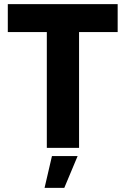

<svg xmlns="http://www.w3.org/2000/svg" viewBox="-20 -720 612 935"><path d="M208 0H365V-564H553V-700H18V-564H208ZM197 195H293L358 40H233Z"/></svg>

Font: Fixel Display Bold
Style: Bold
Weight: 700
Designer: AlfaBravo + MacPaw
Foundry: Kyrylo Tkachov, Marchela Mozhyna, Serhii Makarenko, Maria Weinstein, Zakhar Kryvoshyya
Version: Version 1.211